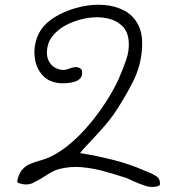

<svg xmlns="http://www.w3.org/2000/svg" viewBox="-20 -751 740 794"><path d="M638 17Q611 27 583 18Q555 9 529 -3Q519 -8 508.5 -12.5Q498 -17 487 -20H486Q453 -31 409.5 -43Q366 -55 318.5 -59.5Q271 -64 225 -52Q209 -48 194.5 -40Q180 -32 165 -22Q141 -6 115 6Q89 18 54 5L51 -1Q57 -32 71 -48.5Q85 -65 104.5 -73Q124 -81 145 -87Q156 -90 167.5 -94Q179 -98 189 -103Q231 -123 272.5 -158.5Q314 -194 351.5 -239Q389 -284 420 -332.5Q451 -381 472 -427Q472 -428 473 -430Q486 -459 501 -501Q516 -543 512 -583Q508 -623 483.5 -645.5Q459 -668 422.5 -675.5Q386 -683 345.5 -677Q305 -671 268 -654.5Q231 -638 206 -612Q181 -586 176 -554Q169 -517 186 -491.5Q203 -466 237 -462Q245 -461 253 -463Q261 -465 268 -468Q279 -472 291 -473.5Q303 -475 316 -465L318 -462Q323 -441 314 -429.5Q305 -418 288.5 -413Q272 -408 255 -407Q238 -406 228 -407Q183 -411 158 -437.5Q133 -464 125.5 -501.5Q118 -539 127.5 -577.5Q137 -616 162 -644Q188 -672 228.5 -692.5Q269 -713 316.5 -723.5Q364 -734 410 -730.5Q456 -727 493.5 -707.5Q531 -688 551.5 -648.5Q572 -609 567 -547Q562 -477 530.5 -414.5Q499 -352 464 -299Q441 -263 413.5 -231.5Q386 -200 358 -170Q346 -157 334 -144.5Q322 -132 311 -118Q380 -107 449 -89.5Q518 -72 576 -46Q579 -45 582 -43.5Q585 -42 589 -41Q590 -41 591 -40Q608 -34 626 -22.5Q644 -11 641 13Z"/></svg>

Font: Yuji Hentaigana Akebono
Style: Regular
Weight: 400
Designer: Kataoka Yuji
Foundry: Kinuta Font Factory
Version: Version 3.002